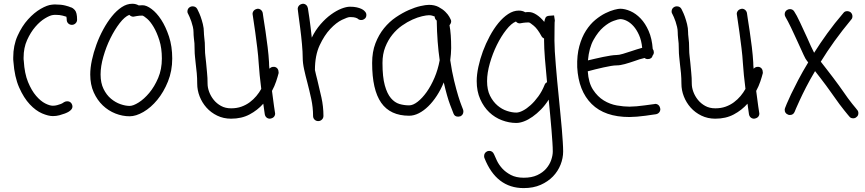

<svg xmlns="http://www.w3.org/2000/svg" viewBox="-20 -593 4563 1013"><path d="M319.3 -54.7Q326.2 -58.6 335 -58.6Q349.6 -58.6 357.4 -46.9Q362.3 -39.1 362.3 -31.2Q362.3 -18.6 349.6 -8.8L342.8 -3.9Q335 1 322.3 5.9Q309.6 10.7 293.5 15.1Q277.3 19.5 258.8 19.5Q235.4 19.5 202.1 5.4Q168.9 -8.8 137.2 -42.5Q105.5 -76.2 81.1 -131.3Q56.6 -186.5 50.8 -267.6Q49.8 -273.4 49.8 -278.8Q49.8 -284.2 49.8 -290Q49.8 -353.5 72.8 -404.3Q95.7 -455.1 127.9 -490.7Q160.2 -526.4 194.8 -546.4Q229.5 -566.4 253.9 -568.4Q258.8 -569.3 264.2 -569.3Q269.5 -569.3 274.4 -569.3Q302.7 -569.3 323.7 -564Q344.7 -558.6 352.5 -554.7Q363.3 -552.7 375 -539.6Q386.7 -526.4 386.7 -489.3Q386.7 -477.5 378.4 -469.7Q370.1 -461.9 359.4 -461.9Q347.7 -461.9 339.8 -469.7Q332 -477.5 332 -489.3Q332 -497.1 330.1 -504.9Q324.2 -506.8 309.6 -510.7Q294.9 -514.6 274.4 -514.6Q270.5 -514.6 267.1 -514.6Q263.7 -514.6 258.8 -513.7Q243.2 -511.7 217.3 -496.1Q191.4 -480.5 166.5 -451.7Q141.6 -422.9 123 -381.8Q104.5 -340.8 104.5 -289.1Q104.5 -284.2 104.5 -280.3Q104.5 -276.4 105.5 -271.5Q109.4 -205.1 127.9 -160.2Q146.5 -115.2 170.4 -87.4Q194.3 -59.6 218.3 -47.4Q242.2 -35.2 258.8 -35.2Q270.5 -35.2 281.2 -38.1Q292 -41 300.8 -44.4Q309.6 -47.9 314.5 -51.8Z M664.1 -34.2Q682.6 -34.2 711.4 -52.2Q740.2 -70.3 767.6 -103Q794.9 -135.7 814.5 -181.6Q834 -227.5 834 -284.2Q834 -338.9 820.8 -380.4Q807.6 -421.9 790.5 -450.7Q773.4 -479.5 756.3 -494.1Q739.3 -508.8 731.4 -510.7Q714.8 -510.7 701.7 -508.3Q688.5 -505.9 683.6 -504.9Q671.9 -504.9 662.1 -514.6Q637.7 -504.9 611.3 -470.7Q585 -436.5 562.5 -391.1Q540 -345.7 525.4 -294.4Q510.7 -243.2 510.7 -200.2Q510.7 -155.3 526.4 -123.5Q542 -91.8 565.4 -72.3Q588.9 -52.7 615.2 -43.5Q641.6 -34.2 664.1 -34.2ZM732.4 -565.4Q752.9 -565.4 779.8 -545.4Q806.6 -525.4 830.6 -488.8Q854.5 -452.1 871.6 -400.4Q888.7 -348.6 888.7 -284.2Q888.7 -218.8 866.2 -163.1Q843.8 -107.4 810.1 -66.4Q776.4 -25.4 736.8 -2.4Q697.3 20.5 664.1 20.5Q626 20.5 588.9 5.9Q551.8 -8.8 522.5 -36.6Q493.2 -64.5 474.6 -105.5Q456.1 -146.5 456.1 -200.2Q456.1 -234.4 464.8 -275.4Q473.6 -316.4 488.8 -357.9Q503.9 -399.4 524.9 -438Q545.9 -476.6 570.3 -506.8Q594.7 -537.1 622.1 -555.2Q649.4 -573.2 677.7 -573.2Q688.5 -573.2 696.8 -570.8Q705.1 -568.4 711.9 -564.5Q716.8 -564.5 721.7 -564.9Q726.6 -565.4 732.4 -565.4Z M1428.7 -240.2Q1450.2 -235.4 1450.2 -208Q1445.3 -188.5 1437 -163.6Q1428.7 -138.7 1415 -113.3Q1420.9 -66.4 1425.8 -32.2Q1430.7 2 1431.6 5.9Q1431.6 16.6 1424.8 23.9Q1418 31.2 1404.3 33.2Q1393.6 33.2 1386.2 26.9Q1378.9 20.5 1377 9.8Q1377 7.8 1374.5 -7.3Q1372.1 -22.5 1369.1 -45.9Q1338.9 -11.7 1296.9 10.7Q1254.9 33.2 1199.2 33.2Q1159.2 33.2 1126 17.1Q1092.8 1 1069.3 -25.4Q1045.9 -51.8 1033.2 -84.5Q1020.5 -117.2 1020.5 -151.4Q1020.5 -180.7 1018.1 -207Q1015.6 -233.4 1012.7 -255.9Q1010.7 -275.4 1008.8 -293.5Q1006.8 -311.5 1006.8 -329.1Q1006.8 -348.6 1005.9 -364.3Q1004.9 -379.9 1002.9 -391.6Q1002 -400.4 1001.5 -407.7Q1001 -415 1001 -422.9Q1001 -436.5 997.6 -451.2Q994.1 -465.8 989.7 -479Q985.4 -492.2 980.5 -502.9Q975.6 -513.7 972.7 -519.5Q968.8 -524.4 968.8 -532.2Q968.8 -548.8 983.4 -556.6Q989.3 -559.6 996.1 -559.6Q1012.7 -559.6 1020.5 -545.9Q1020.5 -544.9 1026.4 -533.7Q1032.2 -522.5 1038.6 -504.9Q1044.9 -487.3 1050.3 -465.8Q1055.7 -444.3 1055.7 -422.9Q1055.7 -418 1056.2 -411.1Q1056.6 -404.3 1057.6 -396.5Q1059.6 -383.8 1060.5 -367.7Q1061.5 -351.6 1061.5 -329.1Q1061.5 -314.5 1063.5 -298.3Q1065.4 -282.2 1067.4 -262.7Q1069.3 -237.3 1072.3 -210Q1075.2 -182.6 1075.2 -151.4Q1075.2 -130.9 1083.5 -108.4Q1091.8 -85.9 1107.4 -66.4Q1123 -46.9 1146 -34.2Q1168.9 -21.5 1199.2 -21.5Q1229.5 -21.5 1253.9 -30.3Q1278.3 -39.1 1297.9 -53.7Q1317.4 -68.4 1332.5 -86.4Q1347.7 -104.5 1358.4 -124Q1353.5 -160.2 1350.1 -196.3Q1346.7 -232.4 1344.7 -261.7Q1342.8 -295.9 1337.4 -339.8Q1332 -383.8 1326.7 -422.9Q1321.3 -461.9 1316.9 -489.7Q1312.5 -517.6 1312.5 -519.5Q1312.5 -529.3 1319.3 -537.1Q1326.2 -544.9 1339.8 -546.9Q1349.6 -546.9 1356.9 -540.5Q1364.3 -534.2 1366.2 -524.4Q1366.2 -521.5 1370.6 -494.1Q1375 -466.8 1380.9 -427.7Q1386.7 -388.7 1392.1 -344.2Q1397.5 -299.8 1399.4 -264.6Q1399.4 -256.8 1399.9 -248.5Q1400.4 -240.2 1401.4 -230.5Q1406.2 -235.4 1412.1 -238.3Q1418 -241.2 1428.7 -240.2Z M1826.2 -557.6Q1847.7 -557.6 1862.3 -554.2Q1877 -550.8 1886.2 -546.4Q1895.5 -542 1900.9 -537.1Q1906.2 -532.2 1908.2 -529.3Q1913.1 -522.5 1913.1 -514.6Q1913.1 -499 1901.4 -492.2Q1895.5 -487.3 1885.7 -487.3Q1874 -487.3 1865.2 -496.1Q1863.3 -497.1 1855 -500Q1846.7 -502.9 1826.2 -502.9Q1814.5 -502.9 1784.2 -488.3Q1753.9 -473.6 1722.7 -440.4Q1691.4 -407.2 1666.5 -354Q1641.6 -300.8 1641.6 -223.6Q1644.5 -210.9 1647.5 -197.8Q1650.4 -184.6 1654.3 -170.9Q1665 -127 1675.8 -79.1Q1686.5 -31.2 1686.5 18.6Q1686.5 30.3 1678.2 38.1Q1669.9 45.9 1659.2 45.9Q1647.5 45.9 1639.6 38.1Q1631.8 30.3 1631.8 18.6Q1631.8 -26.4 1622.1 -71.3Q1612.3 -116.2 1601.6 -157.2Q1591.8 -193.4 1584.5 -227.1Q1577.1 -260.7 1577.1 -289.1Q1577.1 -317.4 1573.2 -360.4Q1569.3 -403.3 1564 -443.8Q1558.6 -484.4 1554.7 -514.2Q1550.8 -543.9 1550.8 -545.9Q1550.8 -555.7 1557.6 -563.5Q1564.5 -571.3 1578.1 -573.2Q1587.9 -573.2 1595.2 -566.9Q1602.5 -560.5 1604.5 -549.8Q1604.5 -547.9 1606.9 -533.7Q1609.4 -519.5 1612.3 -498Q1615.2 -476.6 1618.7 -449.2Q1622.1 -421.9 1625 -394.5Q1644.5 -434.6 1671.4 -465.3Q1698.2 -496.1 1726.6 -516.6Q1754.9 -537.1 1781.2 -547.4Q1807.6 -557.6 1826.2 -557.6Z M2138.7 -37.1Q2159.2 -37.1 2183.6 -56.2Q2208 -75.2 2231 -107.4Q2253.9 -139.6 2272.5 -183.1Q2291 -226.6 2299.8 -275.4Q2293 -322.3 2289.1 -374Q2285.2 -425.8 2284.2 -484.4Q2273.4 -493.2 2273.4 -505.9Q2266.6 -508.8 2259.3 -510.7Q2252 -512.7 2243.2 -512.7Q2230.5 -512.7 2207 -507.3Q2183.6 -502 2156.2 -489.7Q2128.9 -477.5 2101.1 -458Q2073.2 -438.5 2050.3 -410.2Q2027.3 -381.8 2012.7 -344.7Q1998 -307.6 1998 -260.7Q1998 -186.5 2010.3 -142.6Q2022.5 -98.6 2042.5 -75.2Q2062.5 -51.8 2087.4 -44.4Q2112.3 -37.1 2138.7 -37.1ZM2355.5 -275.4Q2364.3 -214.8 2376 -167Q2387.7 -119.1 2397.9 -85.9Q2408.2 -52.7 2415.5 -34.7Q2422.9 -16.6 2422.9 -15.6Q2423.8 -12.7 2424.3 -10.3Q2424.8 -7.8 2424.8 -4.9Q2424.8 12.7 2409.2 20.5Q2401.4 22.5 2397.5 22.5Q2378.9 22.5 2373 6.8Q2371.1 2.9 2355 -39.6Q2338.9 -82 2321.3 -158.2Q2305.7 -120.1 2284.7 -87.9Q2263.7 -55.7 2239.7 -32.2Q2215.8 -8.8 2189.9 4.4Q2164.1 17.6 2138.7 17.6Q2039.1 17.6 1991.2 -50.8Q1943.4 -119.1 1943.4 -260.7Q1943.4 -319.3 1960.9 -364.7Q1978.5 -410.2 2006.3 -444.3Q2034.2 -478.5 2068.8 -502Q2103.5 -525.4 2136.7 -540Q2169.9 -554.7 2198.2 -561Q2226.6 -567.4 2243.2 -567.4Q2272.5 -567.4 2293.9 -556.2Q2315.4 -544.9 2329.6 -530.8Q2343.8 -516.6 2350.6 -504.4Q2357.4 -492.2 2357.4 -491.2Q2360.4 -486.3 2360.4 -480.5Q2360.4 -470.7 2351.6 -460Q2360.4 -414.1 2360.4 -338.9Q2360.4 -323.2 2358.9 -307.6Q2357.4 -292 2355.5 -275.4Z M2853.5 -145.5Q2856.4 -154.3 2866.2 -159.2Q2859.4 -226.6 2855 -284.2Q2850.6 -341.8 2850.6 -377.9V-389.6Q2840.8 -394.5 2836.9 -402.3Q2816.4 -440.4 2796.4 -457Q2776.4 -473.6 2770.5 -474.6Q2753.9 -474.6 2740.7 -472.7Q2727.5 -470.7 2722.7 -469.7Q2710 -469.7 2702.1 -479.5Q2677.7 -469.7 2650.9 -435.5Q2624 -401.4 2601.6 -356Q2579.1 -310.5 2564.5 -259.3Q2549.8 -208 2549.8 -165Q2549.8 -119.1 2565.4 -87.9Q2581.1 -56.6 2604.5 -36.6Q2627.9 -16.6 2654.8 -7.8Q2681.6 1 2704.1 1Q2718.8 1 2738.8 -9.3Q2758.8 -19.5 2779.8 -38.6Q2800.8 -57.6 2820.3 -84.5Q2839.8 -111.3 2853.5 -145.5ZM2905.3 -377.9Q2905.3 -355.5 2907.2 -321.8Q2909.2 -288.1 2912.6 -248.5Q2916 -209 2919.9 -164.6Q2923.8 -120.1 2928.7 -75.2Q2932.6 -31.2 2937 10.3Q2941.4 51.8 2944.3 88.4Q2947.3 125 2949.2 155.3Q2951.2 185.5 2951.2 206.1Q2951.2 241.2 2937.5 275.9Q2923.8 310.5 2897.5 337.9Q2871.1 365.2 2832.5 382.3Q2793.9 399.4 2743.2 399.4Q2598.6 399.4 2536.1 241.2Q2534.2 237.3 2534.2 230.5Q2534.2 212.9 2550.8 205.1Q2553.7 204.1 2556.2 203.6Q2558.6 203.1 2561.5 203.1Q2579.1 203.1 2586.9 221.7Q2591.8 234.4 2602.1 255.4Q2612.3 276.4 2629.9 295.9Q2647.5 315.4 2675.3 330.1Q2703.1 344.7 2743.2 344.7Q2785.2 344.7 2814.5 331.1Q2843.8 317.4 2861.8 296.4Q2879.9 275.4 2888.2 251Q2896.5 226.6 2896.5 206.1Q2896.5 186.5 2894.5 156.7Q2892.6 127 2889.6 90.8Q2886.7 54.7 2882.8 14.2Q2878.9 -26.4 2875 -67.4Q2856.4 -38.1 2834.5 -15.6Q2812.5 6.8 2789.6 22.9Q2766.6 39.1 2744.6 47.4Q2722.7 55.7 2704.1 55.7Q2666 55.7 2628.4 41.5Q2590.8 27.3 2561.5 -0.5Q2532.2 -28.3 2513.7 -69.8Q2495.1 -111.3 2495.1 -165Q2495.1 -199.2 2503.9 -240.2Q2512.7 -281.2 2527.8 -322.3Q2543 -363.3 2564 -402.3Q2585 -441.4 2609.4 -471.2Q2633.8 -501 2661.1 -519Q2688.5 -537.1 2716.8 -537.1Q2737.3 -537.1 2751 -528.3Q2755.9 -529.3 2760.7 -529.3Q2765.6 -529.3 2771.5 -529.3Q2789.1 -529.3 2810.5 -515.6Q2832 -502 2851.6 -477.5Q2853.5 -489.3 2857.9 -499Q2862.3 -508.8 2877.9 -509.8L2903.3 -511.7L2907.2 -486.3Q2907.2 -484.4 2907.2 -482.9Q2907.2 -481.4 2906.2 -474.6Q2906.2 -468.8 2905.8 -448.2Q2905.3 -427.7 2905.3 -377.9Z M3252 -492.2Q3243.2 -492.2 3217.3 -482.9Q3191.4 -473.6 3163.6 -449.7Q3135.7 -425.8 3111.8 -383.3Q3087.9 -340.8 3082 -274.4Q3098.6 -278.3 3119.6 -283.2Q3140.6 -288.1 3161.6 -292.5Q3182.6 -296.9 3201.7 -299.8Q3220.7 -302.7 3232.4 -302.7Q3246.1 -302.7 3267.1 -309.1Q3288.1 -315.4 3308.6 -322.3Q3325.2 -328.1 3339.8 -332.5Q3354.5 -336.9 3368.2 -340.8Q3364.3 -379.9 3351.6 -408.2Q3338.9 -436.5 3322.3 -455.1Q3305.7 -473.6 3287.1 -482.9Q3268.6 -492.2 3252 -492.2ZM3436.5 -44.9Q3447.3 -44.9 3454.6 -38.1Q3461.9 -31.2 3463.9 -17.6Q3463.9 -6.8 3457.5 0.5Q3451.2 7.8 3440.4 9.8Q3438.5 9.8 3422.9 12.2Q3407.2 14.6 3385.7 17.6Q3364.3 20.5 3340.8 22.5Q3317.4 24.4 3300.8 24.4Q3170.9 24.4 3101.6 -44.4Q3032.2 -113.3 3025.4 -238.3Q3023.4 -301.8 3036.6 -349.6Q3049.8 -397.5 3071.8 -431.6Q3093.8 -465.8 3121.1 -488.3Q3148.4 -510.7 3174.3 -523.4Q3200.2 -536.1 3221.2 -541.5Q3242.2 -546.9 3252 -546.9Q3277.3 -546.9 3306.2 -534.2Q3335 -521.5 3359.9 -495.6Q3384.8 -469.7 3402.3 -429.7Q3419.9 -389.6 3423.8 -335Q3429.7 -327.1 3429.7 -317.4Q3429.7 -307.6 3423.8 -300.8Q3418.9 -281.2 3397.5 -281.2Q3387.7 -281.2 3380.9 -287.1Q3354.5 -281.2 3326.2 -270.5Q3300.8 -261.7 3276.4 -254.9Q3252 -248 3232.4 -248Q3221.7 -248 3203.6 -245.1Q3185.5 -242.2 3164.1 -237.3Q3142.6 -232.4 3120.6 -227.1Q3098.6 -221.7 3081.1 -216.8Q3085 -156.2 3108.9 -119.6Q3132.8 -83 3165.5 -63Q3198.2 -43 3234.9 -36.6Q3271.5 -30.3 3300.8 -30.3Q3316.4 -30.3 3338.9 -32.2Q3361.3 -34.2 3381.8 -37.1Q3402.3 -40 3418 -42L3432.6 -43.9Z M3983.4 -240.2Q4004.9 -235.4 4004.9 -208Q4000 -188.5 3991.7 -163.6Q3983.4 -138.7 3969.7 -113.3Q3975.6 -66.4 3980.5 -32.2Q3985.4 2 3986.3 5.9Q3986.3 16.6 3979.5 23.9Q3972.7 31.2 3959 33.2Q3948.2 33.2 3940.9 26.9Q3933.6 20.5 3931.6 9.8Q3931.6 7.8 3929.2 -7.3Q3926.8 -22.5 3923.8 -45.9Q3893.6 -11.7 3851.6 10.7Q3809.6 33.2 3753.9 33.2Q3713.9 33.2 3680.7 17.1Q3647.5 1 3624 -25.4Q3600.6 -51.8 3587.9 -84.5Q3575.2 -117.2 3575.2 -151.4Q3575.2 -180.7 3572.8 -207Q3570.3 -233.4 3567.4 -255.9Q3565.4 -275.4 3563.5 -293.5Q3561.5 -311.5 3561.5 -329.1Q3561.5 -348.6 3560.5 -364.3Q3559.6 -379.9 3557.6 -391.6Q3556.6 -400.4 3556.2 -407.7Q3555.7 -415 3555.7 -422.9Q3555.7 -436.5 3552.2 -451.2Q3548.8 -465.8 3544.4 -479Q3540 -492.2 3535.2 -502.9Q3530.3 -513.7 3527.3 -519.5Q3523.4 -524.4 3523.4 -532.2Q3523.4 -548.8 3538.1 -556.6Q3543.9 -559.6 3550.8 -559.6Q3567.4 -559.6 3575.2 -545.9Q3575.2 -544.9 3581.1 -533.7Q3586.9 -522.5 3593.3 -504.9Q3599.6 -487.3 3605 -465.8Q3610.4 -444.3 3610.4 -422.9Q3610.4 -418 3610.8 -411.1Q3611.3 -404.3 3612.3 -396.5Q3614.3 -383.8 3615.2 -367.7Q3616.2 -351.6 3616.2 -329.1Q3616.2 -314.5 3618.2 -298.3Q3620.1 -282.2 3622.1 -262.7Q3624 -237.3 3627 -210Q3629.9 -182.6 3629.9 -151.4Q3629.9 -130.9 3638.2 -108.4Q3646.5 -85.9 3662.1 -66.4Q3677.7 -46.9 3700.7 -34.2Q3723.6 -21.5 3753.9 -21.5Q3784.2 -21.5 3808.6 -30.3Q3833 -39.1 3852.5 -53.7Q3872.1 -68.4 3887.2 -86.4Q3902.3 -104.5 3913.1 -124Q3908.2 -160.2 3904.8 -196.3Q3901.4 -232.4 3899.4 -261.7Q3897.5 -295.9 3892.1 -339.8Q3886.7 -383.8 3881.3 -422.9Q3876 -461.9 3871.6 -489.7Q3867.2 -517.6 3867.2 -519.5Q3867.2 -529.3 3874 -537.1Q3880.9 -544.9 3894.5 -546.9Q3904.3 -546.9 3911.6 -540.5Q3918.9 -534.2 3920.9 -524.4Q3920.9 -521.5 3925.3 -494.1Q3929.7 -466.8 3935.5 -427.7Q3941.4 -388.7 3946.8 -344.2Q3952.1 -299.8 3954.1 -264.6Q3954.1 -256.8 3954.6 -248.5Q3955.1 -240.2 3956.1 -230.5Q3960.9 -235.4 3966.8 -238.3Q3972.7 -241.2 3983.4 -240.2Z M4428.7 -110.4Q4440.4 -92.8 4453.1 -75.7Q4465.8 -58.6 4476.6 -44.9Q4487.3 -31.2 4495.1 -22.5L4502 -13.7Q4508.8 -6.8 4508.8 3.9Q4508.8 17.6 4499 24.4Q4492.2 31.2 4481.4 31.2Q4467.8 31.2 4460.9 21.5Q4460 20.5 4452.6 11.7Q4445.3 2.9 4433.6 -11.7Q4421.9 -26.4 4408.7 -43.9Q4395.5 -61.5 4382.8 -80.1Q4375 -90.8 4363.3 -107.4Q4351.6 -124 4337.9 -142.6Q4324.2 -161.1 4309.1 -180.7Q4293.9 -200.2 4280.3 -217.8Q4252.9 -171.9 4232.9 -132.8Q4212.9 -93.8 4199.7 -64.9Q4186.5 -36.1 4179.7 -20.5L4172.9 -3.9Q4166 13.7 4147.5 13.7Q4140.6 13.7 4137.7 11.7Q4120.1 4.9 4120.1 -13.7Q4120.1 -17.6 4122.1 -23.4Q4123 -26.4 4130.9 -45.4Q4138.7 -64.5 4153.8 -96.2Q4168.9 -127.9 4191.4 -170.9Q4213.9 -213.9 4244.1 -263.7L4237.3 -272.5Q4230.5 -280.3 4220.2 -302.7Q4210 -325.2 4188.5 -372.1Q4179.7 -390.6 4170.9 -410.2Q4162.1 -429.7 4153.3 -447.8Q4144.5 -465.8 4137.2 -480Q4129.9 -494.1 4125 -502Q4120.1 -509.8 4120.1 -517.6Q4120.1 -532.2 4131.8 -540Q4139.6 -544.9 4147.5 -544.9Q4162.1 -544.9 4169.9 -533.2Q4182.6 -514.6 4200.7 -475.6Q4218.8 -436.5 4238.3 -394.5Q4248 -372.1 4258.3 -349.6Q4268.6 -327.1 4275.4 -314.5Q4306.6 -364.3 4344.7 -417Q4382.8 -469.7 4429.7 -524.4Q4436.5 -534.2 4450.2 -534.2Q4460 -534.2 4467.8 -528.3Q4477.5 -519.5 4477.5 -506.8Q4477.5 -496.1 4470.7 -489.3Q4422.9 -431.6 4382.8 -376Q4342.8 -320.3 4310.5 -267.6Q4324.2 -250 4341.3 -228Q4358.4 -206.1 4375 -184.1Q4391.6 -162.1 4405.8 -142.6Q4419.9 -123 4428.7 -110.4Z"/></svg>

Font: Coming Soon
Style: Regular
Weight: 400
Designer: Dathan Boardman
Foundry: Open Window
Version: Version 1.000